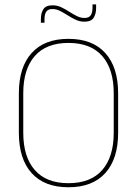

<svg xmlns="http://www.w3.org/2000/svg" viewBox="-20 -820 606 850"><path d="M283 9Q176.5 9 120 -53.8Q63.5 -116.5 63.5 -232.5V-406.5Q63.5 -522.5 120 -585.2Q176.5 -648 283 -648Q389.5 -648 446.2 -585.2Q503 -522.5 503 -406.5V-232.5Q503 -116.5 446.2 -53.8Q389.5 9 283 9ZM283 -9Q381.5 -9 432.5 -67.2Q483.5 -125.5 483.5 -232.5V-407Q483.5 -514 432.5 -572Q381.5 -630 283 -630Q185 -630 134 -572Q83 -514 83 -407V-232.5Q83 -125.5 134 -67.2Q185 -9 283 -9ZM354 -724Q333.5 -724 315.2 -732.5Q297 -741 280 -752Q263 -763 246.2 -771.5Q229.5 -780 212 -780Q193 -780 185 -768.5Q177 -757 177 -735V-719.5H161V-735.5Q161 -762 172 -779.2Q183 -796.5 212.5 -796.5Q233 -796.5 251 -788Q269 -779.5 286 -768.5Q303 -757.5 320 -749Q337 -740.5 354.5 -740.5Q373.5 -740.5 381.5 -752.2Q389.5 -764 389.5 -785.5V-800.5H405.5V-784.5Q405.5 -758.5 394.5 -741.2Q383.5 -724 354 -724Z"/></svg>

Font: Anek Telugu Thin
Style: Regular
Weight: 250
Version: Version 1.003